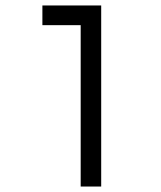

<svg xmlns="http://www.w3.org/2000/svg" viewBox="-20 -682 590 702"><path d="M135 -662H350V0H275V-590H135Z"/></svg>

Font: Questrial
Style: Regular
Weight: 400
Designer: Joe Prince
Foundry: Joe Prince
Version: Version 1.002